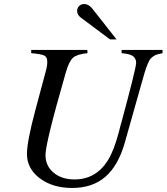

<svg xmlns="http://www.w3.org/2000/svg" viewBox="-20 -908 821 946"><path d="M780.8 -662.1V-646Q762.7 -642.1 753.7 -639.6Q744.6 -637.2 734.1 -629.6Q723.6 -622.1 719 -615.2Q714.4 -608.4 706.3 -589.4Q698.2 -570.3 692.9 -551.3L676.8 -495.1L595.2 -206.1Q563 -92.3 499.3 -37.1Q435.5 18.1 335.9 18.1Q239.3 18.1 176 -29.5Q112.8 -77.1 112.8 -149.9Q112.8 -210 153.8 -363.8L206.1 -559.1Q212.9 -583 212.9 -604Q212.9 -626.5 198.7 -634Q184.6 -641.6 133.8 -646V-662.1H410.2L411.1 -646Q359.9 -641.1 340.3 -624Q320.8 -606.9 305.2 -554.2Q305.2 -553.2 304 -549.6Q302.7 -545.9 301.5 -541.3Q300.3 -536.6 299.8 -535.2Q204.1 -202.6 204.1 -144Q204.1 -90.8 243.9 -57.4Q283.7 -23.9 347.2 -23.9Q453.1 -23.9 512.2 -119.1Q542.5 -168.5 565.9 -258.8Q574.2 -293 579.1 -308.1Q650.9 -573.7 650.9 -599.1Q650.9 -609.4 646 -618.9Q641.1 -628.4 632.8 -632.8Q619.1 -642.6 579.1 -646V-662.1ZM522 -713.9 378.9 -820.8Q359.9 -835 359.9 -854Q359.9 -868.2 369.9 -878.2Q379.9 -888.2 395 -888.2Q416.5 -888.2 435.1 -865.2L554.2 -713.9Z"/></svg>

Font: Accordance
Style: Italic
Weight: 400
Italic angle: -11°
Version: Version 1.2 (build January 31, 2020) Miklal Software Solutio